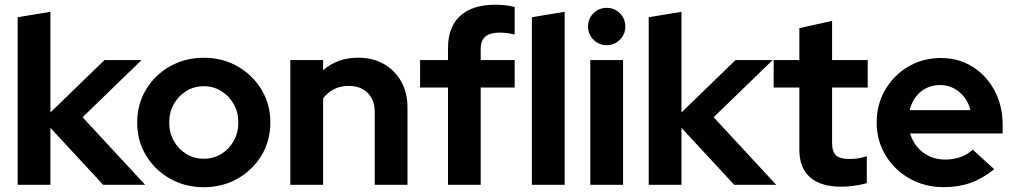

<svg xmlns="http://www.w3.org/2000/svg" viewBox="-20 -772 4238 802"><path d="M53.7 0V-700L190.6 -722.7V-302.2L416.2 -521H571.3L324.9 -282.3L586.4 0H411L190.6 -237.9V0Z M831.2 10Q753 10 689.8 -25.9Q626.7 -61.8 589.8 -123Q553 -184.2 553 -260Q553 -336.2 589.7 -397.5Q626.4 -458.8 689.7 -494.8Q753 -530.7 831.1 -530.7Q909.5 -530.7 972.5 -494.8Q1035.5 -458.8 1072.4 -397.5Q1109.3 -336.2 1109.3 -260Q1109.3 -184.2 1072.5 -123Q1035.6 -61.8 972.6 -25.9Q909.6 10 831.2 10ZM831.2 -108.9Q872.1 -108.9 904.8 -129.1Q937.5 -149.3 956.5 -183.6Q975.5 -217.9 975.5 -260.4Q975.5 -302.9 956.3 -337.1Q937.1 -371.3 904.4 -391.6Q871.6 -411.8 831.2 -411.8Q790.9 -411.8 758.1 -391.6Q725.2 -371.3 706 -337.1Q686.8 -302.9 686.8 -260.4Q686.8 -217.9 705.9 -183.6Q725.1 -149.3 757.9 -129.1Q790.8 -108.9 831.2 -108.9Z M1192.7 0V-521H1329.6V-478.5Q1389.4 -531 1476.2 -531Q1536.8 -531 1583.2 -504.7Q1629.5 -478.5 1655.8 -431.7Q1682.1 -384.9 1682.1 -323.4V0H1545.4V-303.4Q1545.4 -354 1516.2 -383.5Q1487 -413.1 1436.9 -413.1Q1401.9 -413.1 1375.1 -399.5Q1348.4 -386 1329.6 -361.1V0Z M1851.3 0V-406.5H1734.7V-521H1851.3V-571Q1851.3 -659.3 1902.3 -705.8Q1953.4 -752.3 2049.2 -752.3Q2069.9 -752.3 2092 -749.9Q2114.1 -747.6 2129.8 -742.6V-627.9Q2111.3 -632.2 2097 -634Q2082.7 -635.8 2066.4 -635.8Q2027.4 -635.8 2007.7 -619.3Q1987.9 -602.8 1987.9 -568.2V-521H2129.8V-406.5H1987.9V0Z M2201.7 0V-700L2338.6 -722.7V0Z M2445.7 0V-521H2582.6V0ZM2514.1 -583.4Q2481.7 -583.4 2459 -606.1Q2436.3 -628.8 2436.3 -661.4Q2436.3 -694.1 2459 -716.6Q2481.7 -739.2 2514.1 -739.2Q2546.6 -739.2 2569.3 -716.7Q2592.1 -694.1 2592.1 -661.3Q2592.1 -628.8 2569.3 -606.1Q2546.6 -583.4 2514.1 -583.4Z M2689.7 0V-700L2826.6 -722.7V-302.2L3052.2 -521H3207.3L2960.9 -282.3L3222.4 0H3047L2826.6 -237.9V0Z M3494.8 7.9Q3408.3 7.9 3363.7 -31.4Q3319 -70.6 3319 -146.8V-406.5H3211.7V-521H3319V-654.5L3455.7 -684.9V-521H3604.5V-406.5H3455.7V-175.1Q3455.7 -138.6 3471.9 -123.3Q3488.1 -107.9 3527.7 -107.9Q3547.9 -107.9 3564.4 -110.6Q3580.9 -113.2 3600.7 -119.5V-7.3Q3579.5 -0.3 3548.5 3.8Q3517.5 7.9 3494.8 7.9Z M3921.4 9.7Q3843 9.7 3779.5 -26.2Q3716 -62.1 3679 -123.3Q3642 -184.4 3642 -260.3Q3642 -335.9 3677.5 -396.9Q3713 -457.9 3774 -493.8Q3835 -529.7 3909.7 -529.7Q3984.6 -529.7 4042.7 -493.1Q4100.9 -456.5 4134.5 -393.3Q4168.2 -330.2 4168.2 -249.6V-214.4H3781.5Q3791.1 -182.6 3811.6 -157.9Q3832.1 -133.2 3862.3 -119.3Q3892.6 -105.4 3928 -105.4Q3962.7 -105.4 3992.6 -116.3Q4022.4 -127.2 4043.1 -147.1L4132.8 -65.2Q4085 -26.3 4034.5 -8.3Q3984 9.7 3921.4 9.7ZM3779.9 -312H4033.4Q4026 -343.4 4007.5 -366.8Q3989 -390.1 3963.3 -403.5Q3937.6 -416.8 3907 -416.8Q3875.5 -416.8 3849.5 -404Q3823.5 -391.1 3805.6 -367.8Q3787.6 -344.4 3779.9 -312Z"/></svg>

Font: Red Hat Display
Style: Regular
Weight: 300
Designer: Pentagram, MCKL
Foundry: Pentagram, MCKL
Version: Version 1.023